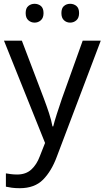

<svg xmlns="http://www.w3.org/2000/svg" viewBox="-20 -750 550 1010"><path d="M1 -536H95L211 -231Q226 -191 238 -154.5Q250 -118 256 -85H260Q266 -110 279 -150.5Q292 -191 306 -232L415 -536H510L279 74Q251 150 206.5 195Q162 240 84 240Q60 240 42 237.5Q24 235 11 232V162Q22 164 37.5 166Q53 168 70 168Q116 168 144.5 142Q173 116 189 73L217 2ZM115 -681Q115 -707 129 -718.5Q143 -730 162 -730Q181 -730 195 -718.5Q209 -707 209 -681Q209 -656 195 -643.5Q181 -631 162 -631Q143 -631 129 -643.5Q115 -656 115 -681ZM303 -681Q303 -707 316.5 -718.5Q330 -730 349 -730Q368 -730 382 -718.5Q396 -707 396 -681Q396 -656 382 -643.5Q368 -631 349 -631Q330 -631 316.5 -643.5Q303 -656 303 -681Z"/></svg>

Font: Noto Sans Old Turkic
Style: Regular
Weight: 400
Designer: Monotype Design Team
Foundry: Monotype Imaging Inc.
Version: Version 2.003; ttfautohint (v1.8.4.7-5d5b)